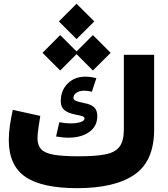

<svg xmlns="http://www.w3.org/2000/svg" viewBox="-20 -983 880 1003"><path d="M287.6 -871.1 379.9 -963.4 472.7 -871.1 379.9 -778.8ZM202.1 -707 294.4 -799.8 379.9 -714.4 465.3 -799.8 558.1 -707 465.3 -614.7 379.9 -700.2 294.4 -614.7ZM336.4 -263.7Q323.2 -263.7 307.4 -265.4Q291.5 -267.1 272.9 -270L290 -344.7Q320.8 -338.4 348.1 -338.4Q378.9 -338.4 400.1 -345Q421.4 -351.6 421.4 -363.8Q421.4 -372.1 411.1 -375.7Q400.9 -379.4 375 -384.3Q336.4 -391.6 316.9 -407.7Q297.4 -423.8 297.4 -453.6Q297.4 -510.7 333.5 -546.6Q369.6 -582.5 425.8 -582.5Q452.1 -582.5 483.4 -574.7L460 -503.9Q450.7 -506.3 440.4 -507.8Q430.2 -509.3 419.9 -509.3Q396.5 -509.3 380.1 -499Q363.8 -488.8 363.8 -472.2Q363.8 -461.4 376.2 -456.1Q388.7 -450.7 422.9 -443.8Q455.1 -438 471.7 -422.6Q488.3 -407.2 488.3 -376.5Q488.3 -323.7 446.5 -293.7Q404.8 -263.7 336.4 -263.7ZM393.1 -166.5Q481 -166.5 532 -177Q583 -187.5 605 -217.5Q627 -247.6 627 -306.2V-696.8H785.2V-306.2Q785.2 -141.6 682.6 -70.8Q580.1 0 382.8 0Q199.7 0 112.8 -59.1Q25.9 -118.2 25.9 -252Q25.9 -287.1 32 -328.9Q38.1 -370.6 46.9 -409.2L190.4 -377.4Q185.5 -348.6 180.7 -314.2Q175.8 -279.8 175.8 -261.2Q175.8 -224.6 194.6 -203.9Q213.4 -183.1 260.5 -174.8Q307.6 -166.5 393.1 -166.5Z"/></svg>

Font: Estedad-FD ExtraBold
Style: Regular
Weight: 800
Designer: Amin Abedi
Version: Version 7.3